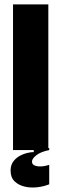

<svg xmlns="http://www.w3.org/2000/svg" viewBox="-20 -680 279 870"><path d="M39 0V-660H199V0ZM203 155Q179 165 149 168.5Q119 172 91.5 165.5Q64 159 46 141.5Q28 124 28 93Q28 66 43 48Q58 30 82.5 20Q107 10 133 9V-8L203 -9V0Q164 8 144.5 23.5Q125 39 125 52Q125 63 133.5 68Q142 73 154.5 74Q167 75 180.5 72.5Q194 70 203 67Z"/></svg>

Font: Bricolage Grotesque 72pt SemiCondensed ExtraBold
Style: Regular
Weight: 800
Width: 4
Designer: Mathieu Triay
Foundry: Atelier Triay
Version: Version 1.001;gftools[0.9.33.dev8+g029e19f]